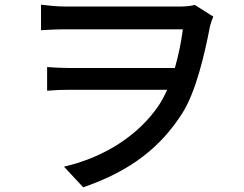

<svg xmlns="http://www.w3.org/2000/svg" viewBox="-20 -749 1040 819"><path d="M811 -728C790 -722 763 -721 737 -721H263C221 -721 179 -726 155 -729V-620C180 -622 222 -624 263 -624H760C753 -569 741 -512 726 -459H274C242 -459 209 -461 181 -463V-362C214 -365 242 -366 277 -366H693C682 -341 670 -319 657 -299C570 -171 425 -78 253 -38L335 50C541 -21 666 -123 757 -265C815 -356 852 -513 876 -638C880 -654 885 -667 890 -678Z"/></svg>

Font: Source Han Sans KR Medium
Style: Regular
Weight: 500
Designer: Ryoko NISHIZUKA (kana & ideographs); Paul D. Hunt (Latin, Greek & Cyrillic); Wenlong ZHANG (bopomofo); Sandoll Communica
Foundry: Adobe Systems Incorporated
Version: Version 1.001;PS 1.001;hotconv 1.0.78;makeotf.lib2.5.61930